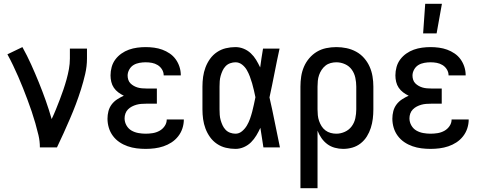

<svg xmlns="http://www.w3.org/2000/svg" viewBox="-20 -776 2540 1011"><path d="M190 0Q190 -33 182.5 -64.5Q175 -96 166 -127.5Q157 -159 146.5 -190Q136 -221 124.5 -251.5Q113 -282 101 -312.5Q89 -343 76 -372.5Q63 -402 49 -431.5Q35 -461 19 -490L98 -528Q123 -483 144 -436.5Q165 -390 184.5 -342Q204 -294 221 -246Q238 -198 252 -149Q264 -174 274.5 -200Q285 -226 295 -252Q305 -278 314 -304.5Q323 -331 330.5 -358Q338 -385 343 -412.5Q348 -440 348 -468V-520H438V-468Q438 -427 428.5 -386Q419 -345 406.5 -305.5Q394 -266 379.5 -227.5Q365 -189 348.5 -151Q332 -113 315 -75Q298 -37 280 0Z M747 8Q723 8 699 5Q675 2 652 -6Q629 -14 609 -27.5Q589 -41 574.5 -60.5Q560 -80 553 -103.5Q546 -127 546 -151Q546 -171 551 -190.5Q556 -210 568 -226Q580 -242 597 -253Q614 -264 632 -272Q617 -279 603 -289.5Q589 -300 579.5 -314Q570 -328 566 -345Q562 -362 562 -379Q562 -401 568 -423Q574 -445 587.5 -463Q601 -481 619.5 -494Q638 -507 659 -514.5Q680 -522 702.5 -525Q725 -528 747 -528Q769 -528 791.5 -525Q814 -522 834.5 -514.5Q855 -507 873.5 -494.5Q892 -482 905 -464Q918 -446 925 -424.5Q932 -403 932 -381V-379H842Q842 -396 833 -410.5Q824 -425 810 -433.5Q796 -442 780 -445Q764 -448 747 -448Q731 -448 714 -445Q697 -442 683 -433.5Q669 -425 660.5 -409.5Q652 -394 652 -378Q652 -367 655.5 -356Q659 -345 667 -337Q675 -329 685 -323.5Q695 -318 705.5 -315Q716 -312 727.5 -311Q739 -310 750 -310H806V-230H750Q737 -230 724 -229Q711 -228 698.5 -224.5Q686 -221 674.5 -215Q663 -209 654 -200Q645 -191 640.5 -178.5Q636 -166 636 -153Q636 -133 646 -115.5Q656 -98 672.5 -88.5Q689 -79 708.5 -75.5Q728 -72 747 -72Q766 -72 784.5 -75Q803 -78 819.5 -87Q836 -96 847 -112Q858 -128 858 -147H948V-146Q948 -123 940.5 -100Q933 -77 918 -58Q903 -39 883 -26Q863 -13 840.5 -5.5Q818 2 794.5 5Q771 8 747 8Z M1220 8Q1194 8 1169 2Q1144 -4 1122.5 -18.5Q1101 -33 1086 -54Q1071 -75 1062 -99Q1053 -123 1049.5 -148.5Q1046 -174 1046 -200V-320Q1046 -346 1049.5 -371.5Q1053 -397 1062 -421Q1071 -445 1086 -466Q1101 -487 1122.5 -501.5Q1144 -516 1169 -522Q1194 -528 1220 -528Q1242 -528 1263 -519.5Q1284 -511 1300.5 -495.5Q1317 -480 1328.5 -461Q1340 -442 1350 -421Q1353 -446 1357 -470.5Q1361 -495 1365 -520H1452Q1438 -456 1425.5 -391.5Q1413 -327 1399 -263Q1414 -198 1427 -132Q1440 -66 1454 0H1367Q1363 -26 1359 -52Q1355 -78 1351 -103Q1342 -83 1330 -63Q1318 -43 1302 -27Q1286 -11 1264.5 -1.5Q1243 8 1220 8ZM1220 -72Q1239 -72 1254.5 -85Q1270 -98 1280 -115Q1290 -132 1296.5 -150.5Q1303 -169 1308 -188Q1313 -207 1317 -226Q1321 -245 1325 -264Q1321 -282 1317 -300.5Q1313 -319 1307.5 -337.5Q1302 -356 1295.5 -373.5Q1289 -391 1279.5 -407.5Q1270 -424 1254.5 -436Q1239 -448 1220 -448Q1206 -448 1192 -443Q1178 -438 1168 -427.5Q1158 -417 1152 -404Q1146 -391 1142 -377Q1138 -363 1137 -348.5Q1136 -334 1136 -320V-200Q1136 -186 1137 -171.5Q1138 -157 1142 -143Q1146 -129 1152 -116Q1158 -103 1168 -92.5Q1178 -82 1192 -77Q1206 -72 1220 -72Z M1562 215V-320Q1562 -347 1566 -373.5Q1570 -400 1580.5 -424.5Q1591 -449 1608.5 -469.5Q1626 -490 1648.5 -503.5Q1671 -517 1697.5 -522.5Q1724 -528 1751 -528Q1778 -528 1804.5 -522.5Q1831 -517 1855 -504Q1879 -491 1897 -470.5Q1915 -450 1926 -425.5Q1937 -401 1941.5 -374Q1946 -347 1946 -320V-200Q1946 -175 1943 -150.5Q1940 -126 1932.5 -102.5Q1925 -79 1912 -58Q1899 -37 1879.5 -21.5Q1860 -6 1836 1Q1812 8 1787 8Q1765 8 1743 2Q1721 -4 1703.5 -17Q1686 -30 1673 -48.5Q1660 -67 1652 -88V215ZM1751 -72Q1774 -72 1796 -82Q1818 -92 1832 -111Q1846 -130 1851 -153.5Q1856 -177 1856 -200V-320Q1856 -343 1851 -366.5Q1846 -390 1832.5 -409Q1819 -428 1797 -438Q1775 -448 1751 -448Q1736 -448 1721 -444Q1706 -440 1694 -430.5Q1682 -421 1673.5 -408Q1665 -395 1660 -380.5Q1655 -366 1653.5 -350.5Q1652 -335 1652 -320V-200Q1652 -185 1653.5 -169.5Q1655 -154 1660 -139.5Q1665 -125 1673 -112Q1681 -99 1693.5 -89.5Q1706 -80 1721 -76Q1736 -72 1751 -72Z M2247 8Q2223 8 2199 5Q2175 2 2152 -6Q2129 -14 2109 -27.5Q2089 -41 2074.5 -60.5Q2060 -80 2053 -103.5Q2046 -127 2046 -151Q2046 -171 2051 -190.5Q2056 -210 2068 -226Q2080 -242 2097 -253Q2114 -264 2132 -272Q2117 -279 2103 -289.5Q2089 -300 2079.5 -314Q2070 -328 2066 -345Q2062 -362 2062 -379Q2062 -401 2068 -423Q2074 -445 2087.5 -463Q2101 -481 2119.5 -494Q2138 -507 2159 -514.5Q2180 -522 2202.5 -525Q2225 -528 2247 -528Q2269 -528 2291.5 -525Q2314 -522 2334.5 -514.5Q2355 -507 2373.5 -494.5Q2392 -482 2405 -464Q2418 -446 2425 -424.5Q2432 -403 2432 -381V-379H2342Q2342 -396 2333 -410.5Q2324 -425 2310 -433.5Q2296 -442 2280 -445Q2264 -448 2247 -448Q2231 -448 2214 -445Q2197 -442 2183 -433.5Q2169 -425 2160.5 -409.5Q2152 -394 2152 -378Q2152 -367 2155.5 -356Q2159 -345 2167 -337Q2175 -329 2185 -323.5Q2195 -318 2205.5 -315Q2216 -312 2227.5 -311Q2239 -310 2250 -310H2306V-230H2250Q2237 -230 2224 -229Q2211 -228 2198.5 -224.5Q2186 -221 2174.5 -215Q2163 -209 2154 -200Q2145 -191 2140.5 -178.5Q2136 -166 2136 -153Q2136 -133 2146 -115.5Q2156 -98 2172.5 -88.5Q2189 -79 2208.5 -75.5Q2228 -72 2247 -72Q2266 -72 2284.5 -75Q2303 -78 2319.5 -87Q2336 -96 2347 -112Q2358 -128 2358 -147H2448V-146Q2448 -123 2440.5 -100Q2433 -77 2418 -58Q2403 -39 2383 -26Q2363 -13 2340.5 -5.5Q2318 2 2294.5 5Q2271 8 2247 8ZM2208 -600 2219 -756H2307L2279 -600Z"/></svg>

Font: Iosevka Term Medium
Style: Regular
Weight: 500
Monospace: yes
Designer: Belleve Invis
Foundry: Belleve Invis
Version: Version 26.3.1